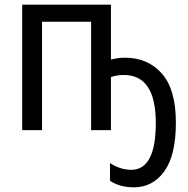

<svg xmlns="http://www.w3.org/2000/svg" viewBox="-20 -557 805 822"><path d="M75 -537V0H160V-464H370V0H455V-227Q480 -236 510 -236Q647 -236 647 -31Q647 170 542 170Q495 170 451 141V217Q493 245 553 245Q634 245 683.5 176.5Q733 108 733 -32Q733 -174 673 -242Q613 -310 515 -310Q486 -310 455 -302V-537Z"/></svg>

Font: Noto Sans UI SemiCondensed
Style: Regular
Weight: 400
Width: 4
Designer: Monotype Design Team
Foundry: Monotype Imaging Inc.
Version: 1.001